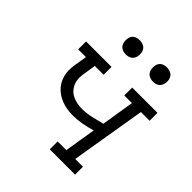

<svg xmlns="http://www.w3.org/2000/svg" viewBox="-199 -865 998 998"><g transform="rotate(45 300.0 -366.0)"><path d="M326 0V-58H390L418 -231Q385 -221 351.5 -215Q318 -209 284 -209Q263 -209 242.5 -212.5Q222 -216 203.5 -223Q185 -230 168.5 -241Q152 -252 139 -267Q126 -282 118 -300.5Q110 -319 107 -339Q104 -359 106 -380Q108 -401 112 -422L120 -472H63V-530H250V-472H185L176 -413Q172 -394 171.5 -374.5Q171 -355 177 -337.5Q183 -320 194.5 -306Q206 -292 222 -283.5Q238 -275 256.5 -271Q275 -267 295 -267Q328 -267 361.5 -274.5Q395 -282 429 -291L458 -472H402V-530H588V-472H524L455 -58H512V0ZM456 -628Q444 -628 432.5 -632.5Q421 -637 414 -646Q407 -655 405 -667.5Q403 -680 405 -693Q406 -701 410.5 -709.5Q415 -718 422.5 -723Q430 -728 439 -730Q448 -732 456 -732Q469 -732 480.5 -727.5Q492 -723 499 -714Q506 -705 508 -692.5Q510 -680 508 -667Q506 -659 501.5 -650.5Q497 -642 489.5 -637Q482 -632 473.5 -630Q465 -628 456 -628ZM256 -628Q244 -628 232.5 -632.5Q221 -637 214 -646Q207 -655 205 -667.5Q203 -680 205 -693Q206 -701 210.5 -709.5Q215 -718 222.5 -723Q230 -728 239 -730Q248 -732 256 -732Q269 -732 280.5 -727.5Q292 -723 299 -714Q306 -705 308 -692.5Q310 -680 308 -667Q306 -659 301.5 -650.5Q297 -642 289.5 -637Q282 -632 273.5 -630Q265 -628 256 -628Z"/></g></svg>

Font: Iosevka Curly Slab LtExObl
Style: Regular
Weight: 300
Width: 7
Italic angle: -9°
Monospace: yes
Designer: Belleve Invis
Foundry: Belleve Invis
Version: Version 11.1.0; ttfautohint (v1.8.3)